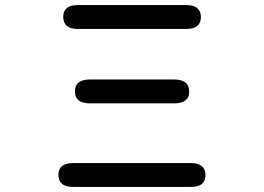

<svg xmlns="http://www.w3.org/2000/svg" viewBox="-20 -728 1040 756"><path d="M229 -662Q229 -708 286 -708H713Q771 -708 771 -661Q771 -614 713 -614H286Q229 -614 229 -662ZM268 -86H732Q789 -86 789 -38Q789 8 732 8H268Q210 8 210 -39Q210 -86 268 -86ZM334 -415H666Q725 -415 725 -367Q725 -321 666 -321H334Q275 -321 275 -368Q275 -415 334 -415Z"/></svg>

Font: 寒蝉全圆体
Style: Regular
Weight: 400
Designer: Warren2060
      Designed by Motoya company      

      [Varela Round]
      Joe Prince(Latin component); Avraham Cornf
Foundry: ChillType
Version: Version 3.200